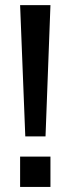

<svg xmlns="http://www.w3.org/2000/svg" viewBox="-20 -740 280 760"><path d="M179.7 0Q179.7 -40 179.7 -120.1Q139.6 -120.1 59.6 -120.1Q59.6 -80.1 59.6 0Q99.6 0 179.7 0ZM160.2 -200.2Q133.8 -200.2 80.1 -200.2Q73.2 -373 59.6 -719.7Q99.6 -719.7 179.7 -719.7Q172.9 -546.9 160.2 -200.2Z"/></svg>

Font: Alibu-Mazigh Belqasem 1
Style: Bold
Weight: 400
Designer: Mazigh Mubarik Belqasem
Version: Version 1.0